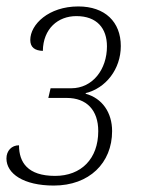

<svg xmlns="http://www.w3.org/2000/svg" viewBox="-28 -566 439 596"><path d="M139 10C249 10 320 -60 320 -159C320 -217 289 -261 238 -275V-277C300 -292 347 -351 347 -423C347 -498 298 -546 215 -546C123 -546 66 -490 66 -442C66 -419 80 -409 105 -408C106 -477 152 -516 209 -516C273 -516 304 -478 304 -422C304 -351 260 -292 193 -292H129L122 -262H179C241 -262 277 -224 277 -159C277 -73 224 -20 143 -20C58 -20 31 -62 31 -115C8 -115 -8 -98 -8 -74C-8 -27 45 10 139 10Z"/></svg>

Font: Noto Serif Condensed ExtraLight
Style: Italic
Weight: 200
Width: 3
Italic angle: -12°
Designer: Monotype Design Team
Foundry: Monotype Imaging Inc.
Version: Version 2.013